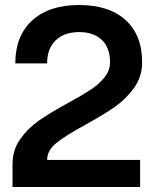

<svg xmlns="http://www.w3.org/2000/svg" viewBox="-20 -746 617 766"><path d="M251 -335Q308 -366 341.5 -388Q375 -410 397 -437.5Q419 -465 419 -498Q419 -555 386.5 -586.5Q354 -618 296 -618Q236 -618 202 -585Q168 -552 168 -493H41Q41 -603 108.5 -664.5Q176 -726 296 -726Q415 -726 481 -666Q547 -606 547 -498Q547 -440 515 -395.5Q483 -351 438 -319.5Q393 -288 320 -248Q243 -206 205.5 -176Q168 -146 168 -108H539V0H30V-91Q30 -148 61 -191.5Q92 -235 136 -265.5Q180 -296 251 -335Z"/></svg>

Font: Non Bureau Medium
Style: Regular
Weight: 500
Designer: Jona Saucedo
Foundry: Non Foundry
Version: Version 1.000; ttfautohint (v1.8.4)